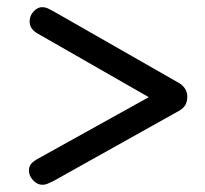

<svg xmlns="http://www.w3.org/2000/svg" viewBox="-20 -602 568 531"><path d="M97 -91Q83 -91 71.5 -103.5Q60 -116 60 -130Q60 -141 65.5 -148Q71 -155 83 -162L436 -358L439 -306L81 -511Q72 -517 67 -524.5Q62 -532 62 -543Q62 -559 73.5 -571Q85 -583 98 -582Q106 -582 114 -578Q122 -574 131 -569L474 -373Q485 -367 491.5 -357Q498 -347 498 -335Q498 -322 493 -312.5Q488 -303 476 -296L129 -102Q121 -98 113 -94.5Q105 -91 97 -91Z"/></svg>

Font: Quicksand Light Medium
Style: Regular
Weight: 500
Version: Version 3.006